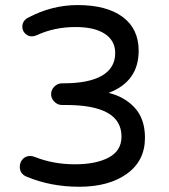

<svg xmlns="http://www.w3.org/2000/svg" viewBox="-20 -712 653 743"><path d="M541 -178.7Q541 -89.8 471.2 -39.6Q401.4 10.7 287.1 10.7Q175.8 10.7 83 -28.3Q56.6 -39.1 56.6 -66.4Q56.6 -84 67.9 -96.2Q79.1 -108.4 96.7 -108.4Q105.5 -108.4 115.2 -104.5Q186.5 -76.2 270.5 -76.2Q351.6 -76.2 400.9 -102.5Q450.2 -128.9 450.2 -183.6Q450.2 -305.7 235.4 -305.7H219.7Q203.1 -305.7 190.4 -318.4Q177.7 -331.1 177.7 -347.7Q177.7 -364.3 190.4 -377Q203.1 -389.6 219.7 -389.6H225.6Q324.2 -389.6 375 -419.4Q425.8 -449.2 425.8 -506.8Q425.8 -554.7 385.7 -581.1Q345.7 -607.4 272.5 -607.4Q189.5 -607.4 121.1 -575.2Q111.3 -571.3 103.5 -571.3Q88.9 -571.3 77.6 -582Q66.4 -592.8 66.4 -608.4Q66.4 -630.9 86.9 -642.6Q179.7 -692.4 280.3 -692.4Q392.6 -692.4 454.6 -646.5Q516.6 -600.6 516.6 -515.6Q516.6 -396.5 400.4 -352.5Q461.9 -337.9 501.5 -294.9Q541 -252 541 -178.7Z"/></svg>

Font: KTXP_ComRound
Style: Medium
Weight: 500
Version: Version 1.01;May 16, 2022;FontCreator 13.0.0.2683 64-bit